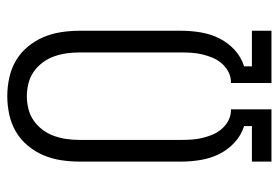

<svg xmlns="http://www.w3.org/2000/svg" viewBox="-142 -642 783 540"><g transform="rotate(-90 250.0 -371.5)"><path d="M66 0V-55H166V-77Q140 -85 119.5 -104Q99 -123 87 -147.5Q75 -172 70.5 -199.5Q66 -227 66 -254V-540Q66 -566 70 -592Q74 -618 84 -641.5Q94 -665 111 -685.5Q128 -706 150.5 -719Q173 -732 198.5 -737.5Q224 -743 250 -743Q276 -743 301.5 -737.5Q327 -732 349.5 -719Q372 -706 389 -685.5Q406 -665 416 -641.5Q426 -618 430 -592Q434 -566 434 -540V-254Q434 -227 429.5 -199.5Q425 -172 413 -147.5Q401 -123 380.5 -104Q360 -85 334 -77V-55H434V0H287V-114H293Q308 -115 321 -122.5Q334 -130 343.5 -141.5Q353 -153 358.5 -166.5Q364 -180 367.5 -194.5Q371 -209 372 -224Q373 -239 373 -254V-540Q373 -558 370.5 -576Q368 -594 362 -611Q356 -628 345 -643Q334 -658 319 -668.5Q304 -679 286 -683.5Q268 -688 250 -688Q232 -688 214 -683.5Q196 -679 181 -668.5Q166 -658 155 -643Q144 -628 138 -611Q132 -594 129.5 -576Q127 -558 127 -540V-254Q127 -239 128 -224Q129 -209 132.5 -194.5Q136 -180 141.5 -166.5Q147 -153 156.5 -141.5Q166 -130 179 -122.5Q192 -115 207 -114H213V0Z"/></g></svg>

Font: Iosevka Term Light
Style: Regular
Weight: 300
Monospace: yes
Designer: Belleve Invis
Foundry: Belleve Invis
Version: Version 9.0.1; ttfautohint (v1.8.3)